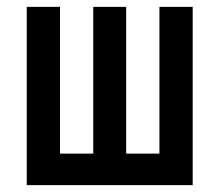

<svg xmlns="http://www.w3.org/2000/svg" viewBox="-20 -540 640 560"><path d="M58 0V-520H155V-92H252V-520H348V-92H445V-520H542V0Z"/></svg>

Font: Iosevka Semibold Extended
Style: Regular
Weight: 600
Width: 7
Monospace: yes
Designer: Belleve Invis
Foundry: Belleve Invis
Version: Version 32.5.0; ttfautohint (v1.8.4)